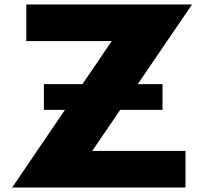

<svg xmlns="http://www.w3.org/2000/svg" viewBox="-20 -845 920 865"><path d="M521.6 -350H712.2V-466H600.6L845.3 -825H98.5V-660H483.5L351.5 -466H177.7V-350H272.6L34.7 0H815.7V-165H395.5Z"/></svg>

Font: Hussar
Style: BdWide
Weight: 700
Foundry: Cannot Into Space Fonts
Version: Version 2.00